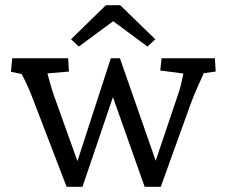

<svg xmlns="http://www.w3.org/2000/svg" viewBox="-20 -718 871 738"><path d="M236 0 104 -344Q92 -376 77.5 -405.5Q63 -435 47 -466L94 -427L22 -442L27 -494H242L245 -443L130 -433L154 -467Q162 -437 170.5 -405.5Q179 -374 188 -349L289 -67L267 -66L406 -494H441L590 -67L567 -66L663 -351Q670 -370 675 -390.5Q680 -411 684 -431Q688 -451 692 -468L717 -431L596 -447L601 -494H806L809 -443L730 -432L776 -467Q759 -426 743 -391.5Q727 -357 713 -319L598 0H536L403 -376L425 -377L297 0ZM547 -539 371 -669 408 -698H442L577 -567ZM283 -539 253 -567 387 -698H422L459 -669Z"/></svg>

Font: Andada Pro
Style: Regular
Weight: 400
Designer: Carolina Giovagnoli
Foundry: Huerta Tipografica
Version: Version 3.003